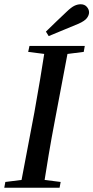

<svg xmlns="http://www.w3.org/2000/svg" viewBox="-25 -879 437 899"><path d="M-5 0 0 -27 112 -41H149L259 -27L254 0ZM69 0 136 -353Q150 -430 163 -508.5Q176 -587 188 -664H298L231 -310Q216 -232 203 -154.5Q190 -77 178 0ZM107 -636 113 -664H372L367 -636L256 -622H218ZM190 -731Q214 -755 239 -778.5Q264 -802 288 -825Q309 -845 323.5 -852Q338 -859 353 -859Q371 -859 381.5 -847Q392 -835 392 -821Q392 -808 382 -794.5Q372 -781 343 -768Q308 -753 273 -739Q238 -725 203 -710Z"/></svg>

Font: Source Serif 4 48pt SemiBold
Style: Italic
Weight: 600
Italic angle: -12°
Designer: Frank Grießhammer
Foundry: Adobe Systems Incorporated
Version: Version 4.004;hotconv 1.0.116;makeotfexe 2.5.65601